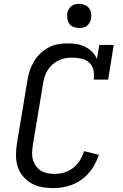

<svg xmlns="http://www.w3.org/2000/svg" viewBox="-20 -968 640 996"><path d="M257 8Q226 8 196.5 2.5Q167 -3 142 -17.5Q117 -32 98.5 -54.5Q80 -77 71.5 -104.5Q63 -132 63 -163Q63 -194 68 -225L122 -550Q126 -575 133.5 -599Q141 -623 154 -646Q167 -669 186.5 -688Q206 -707 229 -720Q252 -733 277.5 -738Q303 -743 327 -743Q352 -743 376 -739.5Q400 -736 420.5 -726Q441 -716 457.5 -699.5Q474 -683 483 -662L495 -735H570L541 -555H466Q470 -580 465 -603.5Q460 -627 443.5 -642.5Q427 -658 403 -663.5Q379 -669 355 -669Q337 -669 319 -666Q301 -663 284.5 -655Q268 -647 253.5 -634.5Q239 -622 228.5 -606Q218 -590 212.5 -573Q207 -556 204 -538L150 -213Q147 -193 146.5 -174Q146 -155 151.5 -137.5Q157 -120 167.5 -105.5Q178 -91 193 -82Q208 -73 226.5 -69.5Q245 -66 264 -66Q289 -66 314 -73.5Q339 -81 360 -97.5Q381 -114 395 -137Q409 -160 416 -184L493 -165Q481 -128 458.5 -94Q436 -60 403.5 -36.5Q371 -13 332.5 -2.5Q294 8 257 8ZM390 -823Q376 -823 362 -828Q348 -833 340 -844Q332 -855 329.5 -870Q327 -885 329 -900Q331 -910 336.5 -920Q342 -930 350.5 -936.5Q359 -943 369.5 -945.5Q380 -948 391 -948Q405 -948 419 -942.5Q433 -937 441.5 -926Q450 -915 452.5 -900Q455 -885 452 -870Q450 -860 444.5 -850Q439 -840 430.5 -833.5Q422 -827 411.5 -825Q401 -823 390 -823Z"/></svg>

Font: Iosevka HT Extended
Style: Italic
Weight: 400
Width: 7
Italic angle: -9°
Monospace: yes
Designer: Belleve Invis
Foundry: Belleve Invis
Version: Version 32.3.0; ttfautohint (v1.8.4)